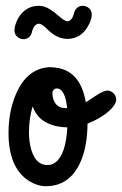

<svg xmlns="http://www.w3.org/2000/svg" viewBox="-20 -641 419 660"><path d="M264.6 -621.1Q272 -621.1 278.8 -617.7Q295.4 -608.9 295.4 -590.3Q295.4 -572.8 281.2 -548.8Q257.3 -507.8 211.4 -507.3Q204.6 -507.3 197.3 -508.8Q169.9 -513.2 141.1 -542Q139.6 -543.5 138.2 -544.9Q123 -559.6 112.8 -559.6Q97.7 -557.6 90.3 -533.7Q89.8 -528.3 86.9 -522.5Q78.1 -506.3 60.5 -506.3Q53.2 -506.3 46.4 -509.8Q29.8 -518.6 29.8 -537.1Q29.8 -554.7 43 -579.6Q68.4 -620.6 112.8 -621.1Q122.6 -621.1 132.3 -618.2Q151.9 -612.3 181.6 -586.4Q202.6 -567.9 211.4 -567.9Q226.6 -568.4 233.9 -593.3Q234.9 -598.6 237.3 -604Q246.6 -621.1 264.6 -621.1ZM150.4 -410.2Q167.5 -409.7 182.6 -406.7Q257.8 -390.6 274.9 -289.6Q284.2 -294.9 305.7 -309.6Q335 -329.6 350.1 -329.6Q357.4 -329.6 364.3 -325.2Q379.4 -315.4 379.4 -298.8Q378.9 -282.2 357.9 -262.2Q328.1 -234.9 280.8 -215.8Q280.3 -139.6 257.8 -86.9Q221.2 -1 137.7 -1Q107.9 -1 78.1 -20Q9.3 -65.4 9.3 -183.6Q9.3 -254.9 33.2 -313.5Q70.8 -405.8 150.4 -410.2ZM211.4 -203.1Q192.4 -203.6 175.3 -207Q110.8 -220.7 92.3 -275.4Q79.6 -234.4 79.6 -186Q79.6 -162.6 84 -140.6Q97.7 -73.7 143.6 -73.7Q158.7 -73.7 170.9 -83Q206.5 -110.4 211.4 -203.1ZM204.1 -269.5Q204.1 -269.5 210.9 -269.5Q203.6 -336.4 175.8 -336.9Q173.3 -336.9 170.9 -336.4Q160.2 -332.5 160.2 -320.3Q160.2 -309.6 163.6 -299.3Q174.3 -269.5 204.1 -269.5Z"/></svg>

Font: Vibur
Style: Medium
Weight: 400
Version: Version 1.004